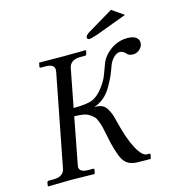

<svg xmlns="http://www.w3.org/2000/svg" viewBox="-119 -918 928 1019"><g transform="rotate(-15 345.5 -408.5)"><path d="M583 1 509.8 0Q454.6 -1 431.9 -42Q409.2 -83 390.1 -180.2Q384.3 -210.4 380.6 -225.6Q377 -240.7 369.6 -260.5Q362.3 -280.3 353.8 -288.8Q345.2 -297.4 331.1 -306.6Q316.9 -315.9 297.1 -319.1Q277.3 -322.3 249.5 -322.8L201.2 -70.8Q199.2 -63 199.2 -58.1Q199.2 -28.3 247.1 -27.8H272.9Q281.7 -27.8 279.8 -20L275.9 -1L273.9 1Q188 -1 147.9 -1L20 1L18.1 -1L21 -20Q22.9 -27.8 30.8 -27.8H57.1Q112.3 -27.8 120.1 -70.8L217.8 -574.2Q218.8 -579.1 219.2 -586.9Q219.2 -617.7 171.9 -618.2H146Q137.2 -618.2 139.2 -626L143.1 -645L145 -646Q231 -645 271 -645L398.9 -646L400.9 -645L397 -626Q395 -618.2 388.2 -618.2H361.8Q306.6 -618.2 297.9 -574.2L257.8 -366.2Q337.4 -366.2 366.2 -380.9Q396 -396 419.9 -427.5Q443.8 -459 453.4 -481.4Q462.9 -503.9 477.1 -543.9Q492.2 -588.9 534.7 -619.9Q577.1 -650.9 627.9 -650.9Q661.1 -650.9 676 -638.9Q690.9 -627 690.9 -608.9Q690.9 -606.9 690.4 -604.5Q689.9 -602.1 689.9 -601.1Q686 -583 670.4 -571Q654.8 -559.1 638.2 -559.1Q613.3 -559.1 604 -571.8Q588.9 -589.8 569.8 -589.8Q553.7 -589.8 536.4 -572.5Q519 -555.2 511.2 -533.2Q499 -499 490 -478.5Q481 -458 462.4 -425.5Q443.8 -393.1 419.4 -372.6Q395 -352.1 365.2 -342.8Q390.1 -342.8 406.5 -335.9Q422.9 -329.1 433.3 -311Q443.8 -293 449 -279.1Q454.1 -265.1 460.9 -235.8Q484.9 -137.7 514.4 -82.8Q543.9 -27.8 570.8 -27.8H582Q589.8 -27.8 587.9 -20L584 -1ZM434.1 -698.2Q421.9 -698.2 421.9 -709.2Q421.9 -720.2 442.9 -733.9L584 -817.9L648.9 -772.9L480 -710Q443.8 -698.2 434.1 -698.2Z"/></g></svg>

Font: Linux Libertine
Style: Italic
Weight: 400
Italic angle: -12°
Designer: Philipp H. Poll
Foundry: Philipp H. Poll
Version: Version 5.1.6 ; ttfautohint (v0.9)